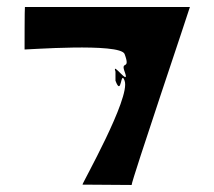

<svg xmlns="http://www.w3.org/2000/svg" viewBox="-20 -780 611 547"><path d="M50 -639C50 -638 323 -659 335 -626C353 -578 323 -609 335 -576C353 -528 297 -609 309 -576V-550C327 -502 323 -583 335 -550C353 -502 212 -254 215 -254C216 -254 346 -253 355 -253C354 -263 522 -760 521 -760H51C50 -760 50 -640 50 -639Z"/></svg>

Font: Getaway
Style: Regular
Weight: 400
Version: Version 0.1